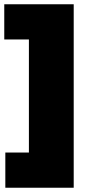

<svg xmlns="http://www.w3.org/2000/svg" viewBox="-33 -760 430 900"><path d="M-8 120V-45H102.5V-575H-13V-740H312.5V120Z"/></svg>

Font: Encode Sans SC Black
Style: Regular
Weight: 900
Version: Version 3.002